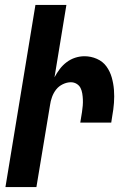

<svg xmlns="http://www.w3.org/2000/svg" viewBox="-20 -755 540 775"><path d="M2 0 123 -735H248L200 -443Q209 -460 221 -476Q233 -492 249 -504Q265 -516 283.5 -522Q302 -528 321 -528Q347 -528 371 -517.5Q395 -507 409.5 -487Q424 -467 431 -442.5Q438 -418 440 -392Q442 -366 440 -339.5Q438 -313 433 -286L429 -260H304L311 -303Q313 -316 314 -328.5Q315 -341 314.5 -353.5Q314 -366 312 -378Q310 -390 305 -400Q300 -410 289.5 -416.5Q279 -423 266 -423Q250 -423 233.5 -415Q217 -407 206.5 -393.5Q196 -380 190 -363.5Q184 -347 182 -331L127 0Z"/></svg>

Font: Iosevka Extrabold Oblique
Style: Regular
Weight: 800
Italic angle: -9°
Monospace: yes
Designer: Belleve Invis
Foundry: Belleve Invis
Version: Version 32.5.0; ttfautohint (v1.8.4)